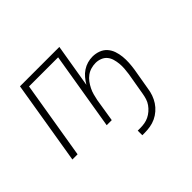

<svg xmlns="http://www.w3.org/2000/svg" viewBox="-162 -727 1124 1124"><g transform="rotate(-45 400.0 -165.5)"><path d="M450 189H429V151H450Q468 151 486 148Q504 145 520.5 137Q537 129 551.5 116.5Q566 104 577 88.5Q588 73 593.5 55.5Q599 38 602 20L626 -120Q629 -141 630.5 -161.5Q632 -182 630 -202Q628 -222 622.5 -241Q617 -260 605 -274.5Q593 -289 574 -296.5Q555 -304 535 -304Q516 -304 496.5 -298.5Q477 -293 460.5 -281Q444 -269 432 -252.5Q420 -236 411 -218Q402 -200 397 -181Q392 -162 388 -143L365 0H323L403 -482H162L82 0H39L125 -520H451L406 -251Q418 -271 432.5 -288.5Q447 -306 466 -318.5Q485 -331 506 -337Q527 -343 548 -343Q574 -343 598 -334Q622 -325 638 -307Q654 -289 662 -265.5Q670 -242 672.5 -217Q675 -192 673.5 -166Q672 -140 668 -114L645 20Q642 43 634 65.5Q626 88 613 108Q600 128 581 144.5Q562 161 540.5 171Q519 181 495.5 185Q472 189 450 189Z"/></g></svg>

Font: Iosevka Aile XLt Obl
Style: Regular
Weight: 200
Italic angle: -9°
Designer: Belleve Invis
Foundry: Belleve Invis
Version: Version 31.1.0; ttfautohint (v1.8.4)